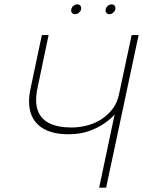

<svg xmlns="http://www.w3.org/2000/svg" viewBox="-20 -861 656 881"><path d="M334 -841Q325 -841 317 -834.5Q309 -828 307 -818Q305 -809 310 -802.5Q315 -796 324 -796Q334 -796 342 -802.5Q350 -809 352 -818Q354 -828 349 -834.5Q344 -841 334 -841ZM492 -841Q483 -841 475 -834.5Q467 -828 465 -818Q463 -809 468 -802.5Q473 -796 482 -796Q491 -796 499 -802.5Q507 -809 509 -818Q511 -828 506 -834.5Q501 -841 492 -841ZM616 -700H584L526 -428Q518 -389 496 -360.5Q474 -332 444 -313Q414 -294 378.5 -285Q343 -276 308 -276Q246 -276 206.5 -295.5Q167 -315 153 -355Q139 -395 152 -457L203 -700H172L120 -454Q106 -388 121.5 -341Q137 -294 181 -269.5Q225 -245 294 -245Q348 -245 389.5 -260Q431 -275 460.5 -296Q490 -317 506 -336L435 0H467Z"/></svg>

Font: Advent Pro ExtraLight
Style: Italic
Weight: 250
Italic angle: -12°
Version: Version 3.000